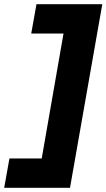

<svg xmlns="http://www.w3.org/2000/svg" viewBox="-69 -740 508 916"><path d="M419 -720H105L80 -580H234L130 16H-24L-49 156H265Z"/></svg>

Font: Fixel Display 20240404 ExBold
Style: Italic
Weight: 800
Italic angle: -10°
Designer: AlfaBravo + MacPaw
Foundry: Kyrylo Tkachov, Marchela Mozhyna, Serhii Makarenko, Maria Weinstein, Zakhar Kryvoshyya
Version: Version 1.211;Glyphs 3.2 (3225)